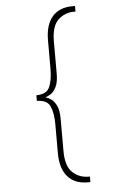

<svg xmlns="http://www.w3.org/2000/svg" viewBox="-65 -851 679 1098"><g transform="rotate(-5 275.0 -301.5)"><path d="M393.5 204Q318 204 277.8 157.2Q237.5 110.5 237.5 22V-142Q237.5 -206.5 220.2 -245.8Q203 -285 145 -285H144V-318H145Q203 -318 220.2 -357.2Q237.5 -396.5 237.5 -461V-625Q237.5 -713.5 277.8 -760.2Q318 -807 393.5 -807H408.5V-775H400.5Q346.5 -775 308.5 -739Q270.5 -703 270.5 -616V-431Q270.5 -382 256.8 -354.8Q243 -327.5 225 -316Q207 -304.5 194 -301.5Q207 -298.5 225 -287Q243 -275.5 256.8 -248.2Q270.5 -221 270.5 -172V13Q270.5 100 308.5 136Q346.5 172 400.5 172H408.5V204Z"/></g></svg>

Font: Trispace SemiCondensed Thin
Style: Regular
Weight: 100
Width: 4
Designer: Tyler Finck
Foundry: Etcetera Type Company
Version: Version 1.210; ttfautohint (v1.8.3)